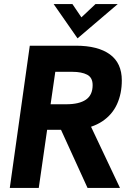

<svg xmlns="http://www.w3.org/2000/svg" viewBox="-20 -921 656 941"><path d="M28 0 126 -697H352Q460 -697 518.5 -654.5Q577 -612 577 -527Q577 -462 553.5 -410.5Q530 -359 481.5 -326.5Q433 -294 358 -285Q344 -285 329.5 -285Q315 -285 299 -285H211L170 0ZM409 0 273 -298 419 -315 568 0ZM228 -410H305Q368 -410 401 -432.5Q434 -455 434 -504Q434 -541 407 -555Q380 -569 335 -569H251ZM360 -733 243 -901H335L379 -836L448 -901H557Z"/></svg>

Font: Hanken Grotesk ExtraBold
Style: Italic
Weight: 800
Italic angle: -8°
Designer: Alfredo Marco Pradil
Foundry: Hanken Design Co.
Version: Version 3.013